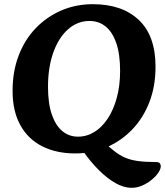

<svg xmlns="http://www.w3.org/2000/svg" viewBox="-20 -716 787 916"><path d="M608 180Q570 180 530 157Q490 134 451 95Q412 56 377 6L475 -38Q504 -12 527.5 6.5Q551 25 576.5 36Q602 47 636.5 52Q671 57 722 57Q738 57 742.5 63Q747 69 747 77Q747 91 735 108.5Q723 126 702.5 142.5Q682 159 658 169.5Q634 180 608 180ZM339 16Q250 16 182.5 -17.5Q115 -51 77.5 -118Q40 -185 40 -283Q40 -375 69 -451Q98 -527 150.5 -581.5Q203 -636 272.5 -666Q342 -696 423 -696Q563 -696 642.5 -620.5Q722 -545 722 -398Q722 -305 693 -229.5Q664 -154 611.5 -99Q559 -44 490 -14Q421 16 339 16ZM352 -64Q394 -64 430.5 -86.5Q467 -109 494.5 -151Q522 -193 537.5 -250.5Q553 -308 553 -378Q553 -458 534.5 -511Q516 -564 483.5 -590Q451 -616 407 -616Q350 -616 305 -576.5Q260 -537 234.5 -466Q209 -395 209 -302Q209 -222 227.5 -169Q246 -116 278 -90Q310 -64 352 -64Z"/></svg>

Font: Alkatra SemiBold
Style: Regular
Weight: 600
Designer: Suman Bhandary
Version: Version 1.100;gftools[0.9.22]